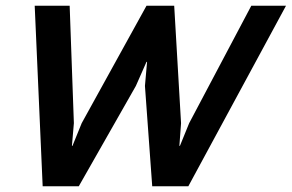

<svg xmlns="http://www.w3.org/2000/svg" viewBox="-20 -650 1018 670"><path d="M856.9 -629.9H978L637.2 0H511.2L485.8 -350.1L493.2 -434.1H491.2L454.1 -350.1L254.9 0H128.9L101.1 -629.9H223.1L237.8 -220.2L231 -141.1H232.9L265.1 -220.2L491.2 -629.9H587.9L611.8 -220.2L606 -141.1H607.9L640.1 -220.2Z"/></svg>

Font: Sinkin Sans 500 Medium Italic
Style: Regular
Weight: 500
Italic angle: -112°
Designer: Keith Bates
Foundry: K-Type
Version: Sinkin Sans (version 1.0)  by Keith Bates   •   © 2014   www